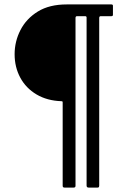

<svg xmlns="http://www.w3.org/2000/svg" viewBox="-20 -762 601 867"><path d="M435 -689Q428 -689 428 -681V76Q428 79 427 82Q426 85 421 85H380Q371 85 371 76V-683Q371 -689 364 -689H328Q321 -689 321 -681V77Q321 85 313 85H271Q263 85 263 77V-300Q263 -305 258 -305Q193 -307 145 -335.5Q97 -364 71.5 -411.5Q46 -459 46 -517Q46 -575 72.5 -626.5Q99 -678 151 -710Q203 -742 281 -742H483Q490 -742 490 -736V-695Q490 -689 483 -689Z"/></svg>

Font: Libre Franklin Thin
Style: Regular
Weight: 400
Version: Version 3.000